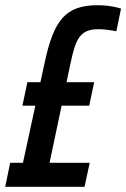

<svg xmlns="http://www.w3.org/2000/svg" viewBox="-37 -716 484 736"><path d="M-17 0 2 -92H51L134 -475Q147 -537 163.5 -579.5Q180 -622 203 -647.5Q226 -673 258.5 -684.5Q291 -696 336 -696Q356 -696 373.5 -694Q391 -692 404.5 -689Q418 -686 427 -683L409 -596Q401 -598 390.5 -599.5Q380 -601 367.5 -602.5Q355 -604 340 -604Q314 -604 297 -597Q280 -590 268.5 -575Q257 -560 248.5 -533.5Q240 -507 232 -467L153 -92H307L287 0ZM49 -311 68 -401H324L305 -311Z"/></svg>

Font: Saira ExtraCondensed SemiBold
Style: Italic
Weight: 600
Width: 2
Italic angle: -12°
Designer: Hector Gatti with collaboration of the Omnibus-Type team
Foundry: Omnibus-Type
Version: Version 1.101